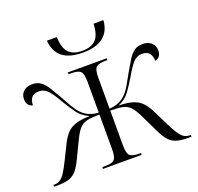

<svg xmlns="http://www.w3.org/2000/svg" viewBox="-127 -866 1032 1002"><g transform="rotate(-20 389.0 -364.5)"><path d="M389 -606Q242 -606 233 -729H288Q290 -667 315 -641.5Q340 -616 390 -616Q439 -616 464.5 -641.5Q490 -667 492 -729H547Q537 -606 389 -606ZM7 0V-10H14Q32 -10 45.5 -19Q59 -28 73.5 -50Q88 -72 108 -113L148 -194Q164 -225 182.5 -244Q201 -263 230.5 -272.5Q260 -282 309 -283Q269 -300 247 -330Q225 -360 201 -400Q174 -448 153 -471.5Q132 -495 103 -495Q74 -495 62 -479.5Q50 -464 49 -437Q34 -440 25 -451.5Q16 -463 16 -483Q16 -509 34 -525.5Q52 -542 82 -542Q110 -542 129 -528.5Q148 -515 164 -489.5Q180 -464 201 -427Q220 -392 235.5 -365.5Q251 -339 267 -323Q303 -286 359 -284V-454Q359 -502 344.5 -514Q330 -526 293 -526H279V-536H495V-526H487Q449 -526 434 -514.5Q419 -503 419 -456V-284Q474 -286 511 -323Q527 -339 542.5 -365.5Q558 -392 577 -427Q598 -464 614 -489.5Q630 -515 648.5 -528.5Q667 -542 696 -542Q726 -542 744 -525.5Q762 -509 762 -483Q762 -463 753 -451.5Q744 -440 729 -437Q728 -464 715.5 -479.5Q703 -495 675 -495Q646 -495 625 -471.5Q604 -448 577 -400Q553 -360 531 -330Q509 -300 469 -283Q518 -282 547.5 -272.5Q577 -263 595.5 -244Q614 -225 630 -194L670 -113Q690 -72 704.5 -50Q719 -28 732.5 -19Q746 -10 764 -10H771V0H751Q711 0 686 -8.5Q661 -17 644 -37.5Q627 -58 610 -94L565 -187Q547 -225 530 -243.5Q513 -262 488 -267.5Q463 -273 419 -273V-81Q419 -33 434 -21.5Q449 -10 487 -10H494V0H279V-10H291Q317 -10 332 -14.5Q347 -19 353 -34.5Q359 -50 359 -83V-273Q316 -273 290.5 -267.5Q265 -262 248 -243.5Q231 -225 213 -187L168 -94Q151 -58 134 -37.5Q117 -17 92 -8.5Q67 0 27 0Z"/></g></svg>

Font: Noto Serif Display SemiCondensed Light
Style: Regular
Weight: 300
Width: 4
Designer: Monotype Design Team
Foundry: Monotype Imaging Inc.
Version: Version 2.009